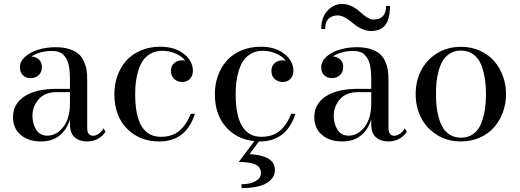

<svg xmlns="http://www.w3.org/2000/svg" viewBox="-20 -707 2636 973"><path d="M267.6 -256.8H334.5V-304.7Q334.5 -324.7 333.3 -340.6Q332 -356.4 328.9 -373.8Q325.7 -391.1 319.3 -403.8Q313 -416.5 303.2 -427.2Q293.5 -438 278.6 -443.4Q263.7 -448.7 244.1 -448.7Q181.6 -448.7 139.6 -420.9Q161.1 -419.9 176.8 -405.8Q192.4 -391.6 192.4 -368.2Q192.4 -340.3 175.5 -325.7Q158.7 -311 135.7 -311Q111.8 -311 96.4 -325.4Q81.1 -339.8 81.1 -366.2Q81.1 -396 107.4 -419.7Q133.8 -443.4 174.8 -455.6Q215.8 -467.8 261.7 -467.8Q301.8 -467.8 331.3 -458.3Q360.8 -448.7 377.9 -433.8Q395 -418.9 405 -396.7Q415 -374.5 418.5 -353Q421.9 -331.5 421.9 -304.7V-58.6Q421.9 -19 452.1 -19Q465.3 -19 480.7 -30Q496.1 -41 504.9 -57.1L514.6 -39.1Q500.5 -17.1 476.6 -3.7Q452.6 9.8 421.4 9.8Q382.8 9.8 358.6 -11Q334.5 -31.7 334.5 -77.6V-101.6Q318.4 -48.8 281 -19.5Q243.7 9.8 188.5 9.8Q123.5 9.8 84.7 -23.4Q45.9 -56.6 45.9 -113.3Q45.9 -180.7 104 -218.8Q162.1 -256.8 267.6 -256.8ZM219.7 -19.5Q265.6 -19.5 300 -62.7Q334.5 -106 334.5 -183.1V-240.2H267.6Q207 -240.2 175.8 -203.9Q144.5 -167.5 144.5 -120.6Q144.5 -79.1 163.6 -49.3Q182.6 -19.5 219.7 -19.5Z M967.8 -130.4Q922.9 9.8 787.6 9.8Q687.5 9.8 623.5 -54.9Q559.6 -119.6 559.6 -230Q559.6 -279.3 575 -322.5Q590.3 -365.7 619.1 -398.7Q647.9 -431.6 692.6 -450.9Q737.3 -470.2 792.5 -470.2Q866.2 -470.2 911.9 -433.8Q957.5 -397.5 957.5 -348.6Q957.5 -322.3 942.1 -306.9Q926.8 -291.5 903.3 -291.5Q881.3 -291.5 863.8 -305.9Q846.2 -320.3 846.2 -347.7Q846.2 -373 862.8 -387.2Q879.4 -401.4 903.3 -401.4Q909.2 -401.4 918.9 -399.4Q900.9 -422.9 868.4 -436.3Q835.9 -449.7 802.2 -449.7Q769 -449.7 743.9 -435.5Q718.8 -421.4 704.1 -399.7Q689.5 -377.9 680.4 -347.7Q671.4 -317.4 668.2 -289.3Q665 -261.2 665 -230Q665 -13.7 794.9 -13.7Q853 -13.7 888.9 -44.2Q924.8 -74.7 946.8 -130.4Z M1302.2 171.4Q1302.2 138.7 1273.2 126.2Q1244.1 113.8 1189.9 113.8L1269 8.3Q1179.2 -1 1124 -64.5Q1068.8 -127.9 1068.8 -230Q1068.8 -279.3 1084.2 -322.5Q1099.6 -365.7 1128.4 -398.7Q1157.2 -431.6 1201.9 -450.9Q1246.6 -470.2 1301.8 -470.2Q1375.5 -470.2 1421.1 -433.8Q1466.8 -397.5 1466.8 -348.6Q1466.8 -322.3 1451.4 -306.9Q1436 -291.5 1412.6 -291.5Q1390.6 -291.5 1373 -305.9Q1355.5 -320.3 1355.5 -347.7Q1355.5 -373 1372.1 -387.2Q1388.7 -401.4 1412.6 -401.4Q1418.5 -401.4 1428.2 -399.4Q1410.2 -422.9 1377.7 -436.3Q1345.2 -449.7 1311.5 -449.7Q1278.3 -449.7 1253.2 -435.5Q1228 -421.4 1213.4 -399.7Q1198.7 -377.9 1189.7 -347.7Q1180.7 -317.4 1177.5 -289.3Q1174.3 -261.2 1174.3 -230Q1174.3 -13.7 1304.2 -13.7Q1362.3 -13.7 1398.2 -44.2Q1434.1 -74.7 1456.1 -130.4H1477.1Q1432.1 9.8 1296.9 9.8H1292L1244.6 74.2Q1303.2 76.7 1338.1 95.9Q1373 115.2 1373 154.8Q1373 195.3 1331.5 220.7Q1290 246.1 1204.1 246.1V226.6Q1248 226.6 1275.1 210.9Q1302.2 195.3 1302.2 171.4Z M1690.9 -628.9Q1663.1 -628.9 1645.5 -612.5Q1627.9 -596.2 1627.9 -560.1H1607.9Q1607.9 -619.6 1640.1 -653.3Q1672.4 -687 1712.9 -687Q1739.7 -687 1764.2 -674.6Q1788.6 -662.1 1803.7 -647.5Q1818.8 -632.8 1837.6 -620.4Q1856.4 -607.9 1873 -607.9Q1936.5 -607.9 1936.5 -676.8H1956.1Q1956.1 -608.4 1931.9 -579.1Q1907.7 -549.8 1860.8 -549.8Q1835.4 -549.8 1810.3 -562.3Q1785.2 -574.7 1768.8 -589.4Q1752.4 -604 1731.2 -616.5Q1710 -628.9 1690.9 -628.9ZM1794.4 -256.8H1861.3V-304.7Q1861.3 -324.7 1860.1 -340.6Q1858.9 -356.4 1855.7 -373.8Q1852.5 -391.1 1846.2 -403.8Q1839.8 -416.5 1830.1 -427.2Q1820.3 -438 1805.4 -443.4Q1790.5 -448.7 1771 -448.7Q1708.5 -448.7 1666.5 -420.9Q1688 -419.9 1703.6 -405.8Q1719.2 -391.6 1719.2 -368.2Q1719.2 -340.3 1702.4 -325.7Q1685.5 -311 1662.6 -311Q1638.7 -311 1623.3 -325.4Q1607.9 -339.8 1607.9 -366.2Q1607.9 -396 1634.3 -419.7Q1660.6 -443.4 1701.7 -455.6Q1742.7 -467.8 1788.6 -467.8Q1828.6 -467.8 1858.2 -458.3Q1887.7 -448.7 1904.8 -433.8Q1921.9 -418.9 1931.9 -396.7Q1941.9 -374.5 1945.3 -353Q1948.7 -331.5 1948.7 -304.7V-58.6Q1948.7 -19 1979 -19Q1992.2 -19 2007.6 -30Q2022.9 -41 2031.7 -57.1L2041.5 -39.1Q2027.3 -17.1 2003.4 -3.7Q1979.5 9.8 1948.2 9.8Q1909.7 9.8 1885.5 -11Q1861.3 -31.7 1861.3 -77.6V-101.6Q1845.2 -48.8 1807.9 -19.5Q1770.5 9.8 1715.3 9.8Q1650.4 9.8 1611.6 -23.4Q1572.8 -56.6 1572.8 -113.3Q1572.8 -180.7 1630.9 -218.8Q1689 -256.8 1794.4 -256.8ZM1746.6 -19.5Q1792.5 -19.5 1826.9 -62.7Q1861.3 -106 1861.3 -183.1V-240.2H1794.4Q1733.9 -240.2 1702.6 -203.9Q1671.4 -167.5 1671.4 -120.6Q1671.4 -79.1 1690.4 -49.3Q1709.5 -19.5 1746.6 -19.5Z M2315.9 -469.7Q2367.7 -469.7 2411.1 -450.4Q2454.6 -431.2 2483.4 -398.4Q2512.2 -365.7 2528.3 -322.3Q2544.4 -278.8 2544.4 -230Q2544.4 -181.2 2528.3 -137.7Q2512.2 -94.2 2483.4 -61.5Q2454.6 -28.8 2411.1 -9.5Q2367.7 9.8 2315.9 9.8Q2247.6 9.8 2194.6 -23.2Q2141.6 -56.2 2114 -110.4Q2086.4 -164.6 2086.4 -230Q2086.4 -295.4 2114 -349.6Q2141.6 -403.8 2194.6 -436.8Q2247.6 -469.7 2315.9 -469.7ZM2315.9 -9.3Q2354 -9.3 2380.6 -29.8Q2407.2 -50.3 2419.9 -85.2Q2432.6 -120.1 2437.7 -154.8Q2442.9 -189.5 2442.9 -230Q2442.9 -270.5 2437.7 -305.2Q2432.6 -339.8 2419.9 -374.8Q2407.2 -409.7 2380.6 -430.2Q2354 -450.7 2315.9 -450.7Q2284.7 -450.7 2261.2 -436.5Q2237.8 -422.4 2224.6 -400.6Q2211.4 -378.9 2203.1 -348.1Q2194.8 -317.4 2192.1 -289.6Q2189.5 -261.7 2189.5 -230Q2189.5 -198.2 2192.1 -170.4Q2194.8 -142.6 2203.1 -111.8Q2211.4 -81.1 2224.6 -59.3Q2237.8 -37.6 2261.2 -23.4Q2284.7 -9.3 2315.9 -9.3Z"/></svg>

Font: Bodoni* 11pt
Style: Regular
Weight: 400
Version: Version 2.3